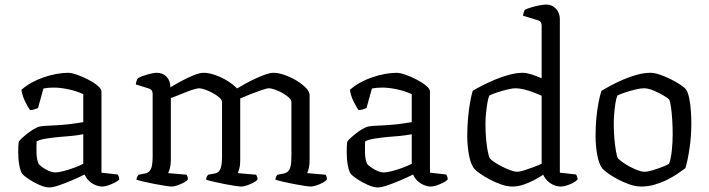

<svg xmlns="http://www.w3.org/2000/svg" viewBox="-20 -820 3115 844"><path d="M196 4Q179 4 153.5 -7Q128 -18 106.5 -32.5Q85 -47 78 -56Q70 -66 65 -93Q60 -120 60 -152Q60 -164 60.5 -174.5Q61 -185 62 -195Q63 -200 73.5 -210Q84 -220 99 -232Q114 -244 129.5 -253Q145 -262 156 -264Q165 -266 182.5 -267Q200 -268 222 -269Q236 -270 252 -271Q268 -272 284.5 -274Q301 -276 316.5 -278.5Q332 -281 346 -283V-406Q316 -420 280.5 -427.5Q245 -435 216 -435Q204 -435 192.5 -434Q181 -433 171 -431L147 -345Q143 -344 135 -340.5Q127 -337 112 -336Q103 -349 91 -372.5Q79 -396 74 -425Q94 -443 119.5 -457Q145 -471 173 -480.5Q201 -490 228.5 -495Q256 -500 279 -500Q294 -500 318.5 -491.5Q343 -483 368 -470Q393 -457 409.5 -443Q426 -429 426 -418V-61L497 -53Q499 -51 501.5 -45Q504 -39 504 -31Q498 -24 484 -17Q470 -10 455.5 -5Q441 0 430 0Q415 0 398.5 -7Q382 -14 370 -26Q358 -38 352 -53Q326 -40 295.5 -27Q265 -14 238.5 -5Q212 4 196 4ZM224 -62Q236 -62 259.5 -68Q283 -74 307 -83Q331 -92 346 -100V-230Q320 -225 294.5 -222.5Q269 -220 241 -218Q210 -215 181.5 -210.5Q153 -206 141 -198Q140 -176 140.5 -147.5Q141 -119 150 -99Q161 -87 183 -74.5Q205 -62 224 -62Z M735 0Q728 0 707.5 -3Q687 -6 661.5 -11Q636 -16 614 -21Q592 -26 580 -30Q580 -37 583.5 -43.5Q587 -50 589 -52L616 -57Q632 -59 641.5 -73.5Q651 -88 651 -132V-407Q651 -415 647.5 -421.5Q644 -428 634 -431L577 -449Q579 -461 581 -466.5Q583 -472 587 -477Q602 -485 628 -492.5Q654 -500 668 -500Q696 -500 712.5 -482.5Q729 -465 729 -436Q752 -450 779 -464.5Q806 -479 832 -489.5Q858 -500 876 -500Q898 -500 926.5 -490Q955 -480 980.5 -464Q1006 -448 1022 -431Q1038 -441 1060 -453Q1082 -465 1105 -475.5Q1128 -486 1148 -493Q1168 -500 1182 -500Q1204 -500 1231 -490.5Q1258 -481 1283 -466Q1308 -451 1324.5 -434Q1341 -417 1341 -402V-115Q1341 -93 1337 -78.5Q1333 -64 1330 -59L1411 -52Q1413 -50 1415 -44.5Q1417 -39 1417 -31Q1412 -24 1399 -17Q1386 -10 1371 -5Q1356 0 1347 0Q1339 0 1318.5 -3Q1298 -6 1272.5 -11Q1247 -16 1225 -21Q1203 -26 1191 -30Q1191 -38 1194 -43.5Q1197 -49 1200 -52L1227 -57Q1237 -59 1245 -65.5Q1253 -72 1257 -88Q1261 -104 1261 -132V-371Q1261 -381 1249.5 -391.5Q1238 -402 1221 -411.5Q1204 -421 1187.5 -426.5Q1171 -432 1162 -432Q1153 -432 1128.5 -423.5Q1104 -415 1077.5 -404.5Q1051 -394 1036 -387V-116Q1036 -94 1032 -79.5Q1028 -65 1025 -59L1106 -52Q1108 -49 1110 -43.5Q1112 -38 1112 -31Q1107 -24 1093.5 -17Q1080 -10 1065.5 -5Q1051 0 1041 0Q1033 0 1012.5 -3Q992 -6 967 -11Q942 -16 920 -21Q898 -26 886 -30Q886 -37 889 -43Q892 -49 895 -52L922 -57Q939 -59 947.5 -74.5Q956 -90 956 -132V-371Q956 -381 944 -391.5Q932 -402 914.5 -411.5Q897 -421 880.5 -426.5Q864 -432 855 -432Q848 -432 831.5 -427Q815 -422 795 -414Q775 -406 757.5 -399Q740 -392 731 -389V-116Q731 -96 727 -81Q723 -66 719 -59L800 -52Q802 -49 804 -44Q806 -39 806 -31Q801 -24 787.5 -17Q774 -10 759.5 -5Q745 0 735 0Z M1640 4Q1623 4 1597.5 -7Q1572 -18 1550.5 -32.5Q1529 -47 1522 -56Q1514 -66 1509 -93Q1504 -120 1504 -152Q1504 -164 1504.5 -174.5Q1505 -185 1506 -195Q1507 -200 1517.5 -210Q1528 -220 1543 -232Q1558 -244 1573.5 -253Q1589 -262 1600 -264Q1609 -266 1626.5 -267Q1644 -268 1666 -269Q1680 -270 1696 -271Q1712 -272 1728.5 -274Q1745 -276 1760.5 -278.5Q1776 -281 1790 -283V-406Q1760 -420 1724.5 -427.5Q1689 -435 1660 -435Q1648 -435 1636.5 -434Q1625 -433 1615 -431L1591 -345Q1587 -344 1579 -340.5Q1571 -337 1556 -336Q1547 -349 1535 -372.5Q1523 -396 1518 -425Q1538 -443 1563.5 -457Q1589 -471 1617 -480.5Q1645 -490 1672.5 -495Q1700 -500 1723 -500Q1738 -500 1762.5 -491.5Q1787 -483 1812 -470Q1837 -457 1853.5 -443Q1870 -429 1870 -418V-61L1941 -53Q1943 -51 1945.5 -45Q1948 -39 1948 -31Q1942 -24 1928 -17Q1914 -10 1899.5 -5Q1885 0 1874 0Q1859 0 1842.5 -7Q1826 -14 1814 -26Q1802 -38 1796 -53Q1770 -40 1739.5 -27Q1709 -14 1682.5 -5Q1656 4 1640 4ZM1668 -62Q1680 -62 1703.5 -68Q1727 -74 1751 -83Q1775 -92 1790 -100V-230Q1764 -225 1738.5 -222.5Q1713 -220 1685 -218Q1654 -215 1625.5 -210.5Q1597 -206 1585 -198Q1584 -176 1584.5 -147.5Q1585 -119 1594 -99Q1605 -87 1627 -74.5Q1649 -62 1668 -62Z M2233 0Q2209 0 2182 -9.5Q2155 -19 2131 -32Q2107 -45 2089.5 -57.5Q2072 -70 2065 -78Q2049 -98 2041.5 -138.5Q2034 -179 2034 -223Q2034 -264 2037.5 -302Q2041 -340 2046.5 -370.5Q2052 -401 2058 -421Q2073 -430 2099 -443.5Q2125 -457 2156 -470Q2187 -483 2219 -491.5Q2251 -500 2279 -500Q2294 -500 2316 -493Q2338 -486 2361 -476V-707Q2361 -714 2358 -721Q2355 -728 2344 -731L2279 -751Q2280 -759 2282.5 -766Q2285 -773 2287 -777Q2297 -782 2315 -787.5Q2333 -793 2352 -796.5Q2371 -800 2381 -800Q2407 -800 2424 -781.5Q2441 -763 2441 -736V-61L2512 -53Q2514 -51 2516.5 -44.5Q2519 -38 2519 -31Q2512 -23 2498.5 -16Q2485 -9 2470.5 -4.5Q2456 0 2445 0Q2428 0 2412 -7.5Q2396 -15 2384.5 -27Q2373 -39 2368 -52Q2350 -40 2327 -28Q2304 -16 2280 -8Q2256 0 2233 0ZM2254 -65Q2264 -65 2282 -70.5Q2300 -76 2321.5 -84Q2343 -92 2361 -100V-399Q2346 -406 2325 -414Q2304 -422 2283 -427Q2262 -432 2246 -432Q2233 -432 2210 -426.5Q2187 -421 2164.5 -413.5Q2142 -406 2131 -400Q2126 -389 2122.5 -368Q2119 -347 2116.5 -322Q2114 -297 2114 -273Q2114 -238 2117 -206.5Q2120 -175 2124.5 -153Q2129 -131 2134 -123Q2139 -117 2153 -107.5Q2167 -98 2185.5 -88.5Q2204 -79 2222.5 -72Q2241 -65 2254 -65Z M2799 0Q2774 0 2747 -9.5Q2720 -19 2695.5 -32Q2671 -45 2653 -58Q2635 -71 2628 -79Q2613 -98 2605.5 -138.5Q2598 -179 2598 -223Q2598 -264 2601.5 -301Q2605 -338 2611 -369Q2617 -400 2624 -421Q2639 -430 2664 -443.5Q2689 -457 2719 -470Q2749 -483 2780.5 -491.5Q2812 -500 2839 -500Q2857 -500 2880.5 -492Q2904 -484 2928 -472Q2952 -460 2971 -447.5Q2990 -435 2997 -425Q3005 -412 3010 -386.5Q3015 -361 3017 -332Q3019 -303 3019 -278Q3019 -221 3011 -167.5Q3003 -114 2993 -81Q2980 -71 2959.5 -57Q2939 -43 2913 -30Q2887 -17 2858 -8.5Q2829 0 2799 0ZM2813 -65Q2827 -65 2850 -72Q2873 -79 2893.5 -87Q2914 -95 2921 -100Q2929 -120 2933 -157Q2937 -194 2937 -229Q2937 -261 2935 -293Q2933 -325 2929.5 -349.5Q2926 -374 2922 -382Q2917 -388 2897 -400Q2877 -412 2853 -422Q2829 -432 2810 -432Q2797 -432 2773.5 -426.5Q2750 -421 2727.5 -413.5Q2705 -406 2694 -400Q2689 -389 2685.5 -367.5Q2682 -346 2680 -321.5Q2678 -297 2678 -274Q2678 -239 2681 -207.5Q2684 -176 2688 -153.5Q2692 -131 2697 -123Q2702 -118 2715.5 -108Q2729 -98 2746.5 -88.5Q2764 -79 2782 -72Q2800 -65 2813 -65Z"/></svg>

Font: Texturina 12pt Light
Style: Regular
Weight: 300
Designer: Guillermo Torres Carreño
Foundry: Omnibus-Type
Version: Version 1.002